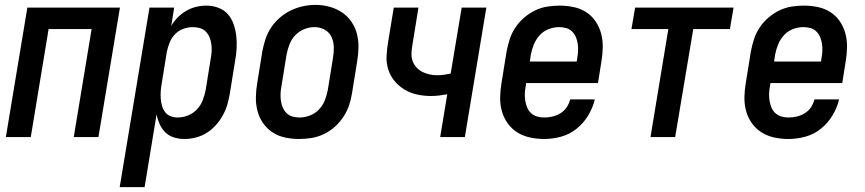

<svg xmlns="http://www.w3.org/2000/svg" viewBox="-20 -561 3540 786"><path d="M4 0 92 -530H471L383 0H282L355 -442H179L106 0Z M470 205 592 -530H693L681 -455Q692 -474 708 -490Q724 -506 743 -517Q762 -528 783 -533Q804 -538 825 -538Q851 -538 874.5 -529Q898 -520 913.5 -502Q929 -484 937 -460Q945 -436 947.5 -411.5Q950 -387 948.5 -360.5Q947 -334 942 -309L921 -179Q917 -155 910.5 -132.5Q904 -110 892 -88.5Q880 -67 863.5 -48.5Q847 -30 826 -17Q805 -4 781.5 2Q758 8 735 8Q713 8 692 1.5Q671 -5 656.5 -19.5Q642 -34 633.5 -53Q625 -72 621 -93L572 205ZM707 -80Q729 -80 750 -88.5Q771 -97 786.5 -113.5Q802 -130 810 -151Q818 -172 822 -193L843 -323Q846 -338 846.5 -353Q847 -368 845 -382Q843 -396 837.5 -409Q832 -422 822 -432Q812 -442 798 -446Q784 -450 770 -450Q750 -450 730.5 -443Q711 -436 696.5 -421Q682 -406 674.5 -387Q667 -368 663 -349L642 -219Q639 -203 638 -187.5Q637 -172 638 -157.5Q639 -143 643 -128.5Q647 -114 655.5 -102.5Q664 -91 678 -85.5Q692 -80 707 -80Z M1204 8Q1175 8 1147 2Q1119 -4 1096 -19Q1073 -34 1057 -57Q1041 -80 1034 -107Q1027 -134 1027.5 -163Q1028 -192 1033 -221L1054 -351Q1059 -377 1067 -401.5Q1075 -426 1090 -448.5Q1105 -471 1126 -489Q1147 -507 1171 -518.5Q1195 -530 1220.5 -535.5Q1246 -541 1272 -541Q1301 -541 1328.5 -533.5Q1356 -526 1379 -511Q1402 -496 1418 -473Q1434 -450 1441 -423Q1448 -396 1447.5 -367Q1447 -338 1442 -309L1421 -179Q1417 -153 1408.5 -128.5Q1400 -104 1385 -81.5Q1370 -59 1349.5 -41Q1329 -23 1304.5 -11.5Q1280 0 1254.5 4Q1229 8 1204 8ZM1206 -80Q1227 -80 1248.5 -88Q1270 -96 1286 -113Q1302 -130 1310 -151Q1318 -172 1322 -193L1343 -323Q1347 -345 1346.5 -368Q1346 -391 1337 -410Q1328 -429 1309 -439.5Q1290 -450 1267 -450Q1246 -450 1225 -441.5Q1204 -433 1188.5 -416.5Q1173 -400 1165 -379Q1157 -358 1153 -337L1132 -207Q1129 -192 1128.5 -177Q1128 -162 1130 -148Q1132 -134 1137.5 -121Q1143 -108 1153 -98Q1163 -88 1177 -84Q1191 -80 1206 -80Z M1782 0 1811 -175Q1794 -172 1777.5 -170Q1761 -168 1744 -168Q1715 -168 1687.5 -174Q1660 -180 1636.5 -194Q1613 -208 1595.5 -229Q1578 -250 1569.5 -276.5Q1561 -303 1562.5 -332Q1564 -361 1569 -390L1592 -530H1693L1668 -375Q1665 -359 1664.5 -342.5Q1664 -326 1669 -311.5Q1674 -297 1684.5 -285.5Q1695 -274 1708.5 -267Q1722 -260 1738 -256.5Q1754 -253 1770 -253Q1784 -253 1797.5 -255Q1811 -257 1825 -260L1870 -530H1971L1883 0Z M2208 8Q2179 8 2150.5 2Q2122 -4 2098.5 -18.5Q2075 -33 2058.5 -56Q2042 -79 2034.5 -106Q2027 -133 2027.5 -162.5Q2028 -192 2033 -221L2054 -351Q2059 -377 2067 -401.5Q2075 -426 2090 -448.5Q2105 -471 2126 -489Q2147 -507 2171 -518.5Q2195 -530 2220.5 -534Q2246 -538 2271 -538Q2300 -538 2328.5 -532Q2357 -526 2380 -511Q2403 -496 2418.5 -473Q2434 -450 2441 -423Q2448 -396 2447.5 -367Q2447 -338 2442 -309L2428 -221H2134L2132 -207Q2129 -192 2128.5 -177Q2128 -162 2130.5 -147.5Q2133 -133 2138.5 -120Q2144 -107 2154.5 -97.5Q2165 -88 2179 -84Q2193 -80 2208 -80Q2225 -80 2242 -84Q2259 -88 2274.5 -97.5Q2290 -107 2300 -122Q2310 -137 2314 -154H2415Q2407 -120 2388 -88.5Q2369 -57 2340.5 -34Q2312 -11 2277 -1.5Q2242 8 2208 8ZM2149 -309H2341L2343 -323Q2346 -338 2346.5 -353Q2347 -368 2345 -382Q2343 -396 2337.5 -409Q2332 -422 2322 -432Q2312 -442 2298 -446Q2284 -450 2269 -450Q2248 -450 2226.5 -442Q2205 -434 2189.5 -417Q2174 -400 2165.5 -379Q2157 -358 2153 -337Z M2643 0 2716 -442H2565L2580 -530H2983L2968 -442H2818L2744 0Z M3208 8Q3179 8 3150.5 2Q3122 -4 3098.5 -18.5Q3075 -33 3058.5 -56Q3042 -79 3034.5 -106Q3027 -133 3027.5 -162.5Q3028 -192 3033 -221L3054 -351Q3059 -377 3067 -401.5Q3075 -426 3090 -448.5Q3105 -471 3126 -489Q3147 -507 3171 -518.5Q3195 -530 3220.5 -534Q3246 -538 3271 -538Q3300 -538 3328.5 -532Q3357 -526 3380 -511Q3403 -496 3418.5 -473Q3434 -450 3441 -423Q3448 -396 3447.5 -367Q3447 -338 3442 -309L3428 -221H3134L3132 -207Q3129 -192 3128.5 -177Q3128 -162 3130.5 -147.5Q3133 -133 3138.5 -120Q3144 -107 3154.5 -97.5Q3165 -88 3179 -84Q3193 -80 3208 -80Q3225 -80 3242 -84Q3259 -88 3274.5 -97.5Q3290 -107 3300 -122Q3310 -137 3314 -154H3415Q3407 -120 3388 -88.5Q3369 -57 3340.5 -34Q3312 -11 3277 -1.5Q3242 8 3208 8ZM3149 -309H3341L3343 -323Q3346 -338 3346.5 -353Q3347 -368 3345 -382Q3343 -396 3337.5 -409Q3332 -422 3322 -432Q3312 -442 3298 -446Q3284 -450 3269 -450Q3248 -450 3226.5 -442Q3205 -434 3189.5 -417Q3174 -400 3165.5 -379Q3157 -358 3153 -337Z"/></svg>

Font: Iosevka Curly Semibold Oblique
Style: Regular
Weight: 600
Italic angle: -9°
Monospace: yes
Designer: Belleve Invis
Foundry: Belleve Invis
Version: Version 11.1.0; ttfautohint (v1.8.3)